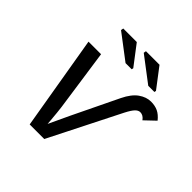

<svg xmlns="http://www.w3.org/2000/svg" viewBox="-184 -860 1013 1013"><g transform="rotate(45 322.5 -353.5)"><path d="M549.3 -538.1Q578.6 -538.1 601.1 -527.6Q623.5 -517.1 644.5 -491.2L586.4 -436Q570.3 -458.5 548.3 -458.5Q534.2 -458.5 521 -444.8Q507.8 -431.2 490.2 -397L290 0H181.2L91.8 -528.3H185.5L234.9 -184.6Q239.3 -151.4 244.1 -94.7L246.1 -68.8L299.8 -183.6L422.9 -438.5Q448.7 -491.7 481.7 -514.9Q514.6 -538.1 549.3 -538.1ZM479.5 -586.4 339.4 -692.9 341.8 -707H442.9L527.3 -596.2L525.4 -586.4ZM310.1 -586.4 169.9 -692.9 172.4 -707H273.4L357.9 -596.2L356 -586.4Z"/></g></svg>

Font: Liberation Mono
Style: Italic
Weight: 400
Italic angle: -12°
Monospace: yes
Designer: Steve Matteson
Foundry: Ascender Corporation
Version: Version 2.1.5